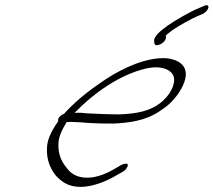

<svg xmlns="http://www.w3.org/2000/svg" viewBox="-20 -714 836 752"><path d="M208 -239C176 -194 164 -161 164 -132C162 -90 176 -55 198 -27C219 -5 244 18 296 18C340 18 393 -2 432 -25L462 -42C467 -45 472 -49 475 -54C482 -64 484 -73 473 -73C468 -73 461 -71 455 -68L426 -51C395 -33 357 -18 322 -18C278 -18 255 -37 240 -58C219 -83 207 -114 209 -152C210 -177 220 -201 241 -236C258 -237 276 -236 295 -235C332 -231 379 -230 424 -230C486 -233 547 -241 600 -275C632 -296 654 -312 680 -350C734 -432 705 -478 631 -486C554 -490 466 -450 396 -405C342 -369 285 -327 237 -275C235 -273 233 -271 232 -269C222 -265 204 -254 208 -239ZM272 -272C353 -355 451 -421 549 -445C611 -460 651 -441 660 -415C667 -397 658 -356 619 -320C571 -276 511 -269 449 -266C408 -266 360 -268 323 -270C305 -272 289 -273 272 -272ZM594 -537C609 -537 636 -555 629 -574C633 -579 642 -586 653 -594C674 -610 732 -642 754 -651L773 -659C802 -673 805 -704 777 -690L756 -681C728 -670 665 -634 637 -614C608 -593 580 -571 584 -550C585 -543 585 -537 594 -537Z"/></svg>

Font: Stray Cat
Style: UltObl
Weight: 400
Version: Version 1.0